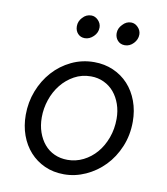

<svg xmlns="http://www.w3.org/2000/svg" viewBox="-80 -763 730 841"><g transform="rotate(10 285.0 -343.0)"><path d="M51 0ZM51 -218Q51 -274 70.5 -324.5Q90 -375 124.5 -413.5Q159 -452 206 -474.5Q253 -497 307 -497Q353 -497 392 -480Q431 -463 459 -432.5Q487 -402 502.5 -360Q518 -318 518 -269Q518 -209 496.5 -157.5Q475 -106 439 -69Q403 -32 356.5 -11Q310 10 261 10Q213 10 174.5 -7.5Q136 -25 108.5 -55.5Q81 -86 66 -127.5Q51 -169 51 -218ZM265 -55Q302 -55 335 -71.5Q368 -88 392.5 -116.5Q417 -145 431.5 -184.5Q446 -224 446 -269Q446 -304 435.5 -334Q425 -364 406.5 -386Q388 -408 361.5 -420.5Q335 -433 304 -433Q263 -433 229.5 -414.5Q196 -396 172 -366Q148 -336 135 -297.5Q122 -259 122 -219Q122 -183 132.5 -153Q143 -123 161.5 -101Q180 -79 206.5 -67Q233 -55 265 -55ZM247 -593Q228 -593 216 -606Q204 -619 204 -639Q204 -661 220 -678Q236 -696 259 -696Q276 -696 289.5 -682Q303 -668 303 -650Q303 -627 285.5 -610Q268 -593 247 -593ZM425 -593Q405 -593 393 -606.5Q381 -620 381 -639Q381 -661 398 -678Q414 -696 436 -696Q453 -696 466.5 -682Q480 -668 480 -650Q480 -628 463.5 -610.5Q447 -593 425 -593Z"/></g></svg>

Font: Rosa Sans Light
Style: Italic
Weight: 300
Italic angle: -12°
Designer: Pentagram / MCKL
Foundry: Pentagram / MCKL
Version: Version 1.005;September 16, 2019;FontCreator 11.5.0.2425 64-